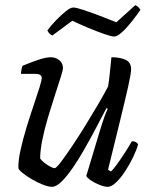

<svg xmlns="http://www.w3.org/2000/svg" viewBox="-20 -721 584 741"><path d="M181 0Q166 0 145 -8.5Q124 -17 102.5 -29.5Q81 -42 66.5 -54Q52 -66 51 -72Q50 -100 59 -141Q68 -182 81.5 -226.5Q95 -271 109 -312Q123 -353 132 -382Q141 -411 141 -420Q141 -436 116 -436H61Q61 -444 63 -453.5Q65 -463 67 -467Q95 -479 125.5 -489.5Q156 -500 176 -500Q195 -500 209 -488.5Q223 -477 223 -459Q223 -450 214 -422Q205 -394 192 -354Q179 -314 165.5 -269Q152 -224 143.5 -182Q135 -140 135 -109Q146 -95 164.5 -83.5Q183 -72 191 -72Q197 -72 214.5 -95Q232 -118 257 -155Q282 -192 308.5 -235Q335 -278 358.5 -318Q382 -358 397 -387Q401 -409 404 -441Q407 -473 410 -500Q444 -500 465 -490Q486 -480 486 -454Q486 -437 474 -384Q462 -331 442 -249.5Q422 -168 397 -66L408 -59Q418 -68 433 -89Q448 -110 463.5 -134Q479 -158 489 -176Q506 -176 513 -164Q507 -142 493.5 -114Q480 -86 463 -60Q446 -34 428 -17Q410 0 396 0Q383 0 364 -7.5Q345 -15 330.5 -25Q316 -35 313 -42L366 -218Q384 -278 396 -301L391 -304Q373 -270 351.5 -229Q330 -188 307 -147.5Q284 -107 261 -73.5Q238 -40 217.5 -20Q197 0 181 0ZM421 -580Q410 -580 381.5 -590Q353 -600 319.5 -614Q286 -628 259 -641L182 -584Q177 -586 171.5 -591Q166 -596 163 -604Q178 -624 197.5 -644Q217 -664 234.5 -678Q252 -692 263 -692Q274 -692 302.5 -682.5Q331 -673 365.5 -660Q400 -647 429 -635L502 -701Q510 -698 515 -692.5Q520 -687 522 -683Q506 -660 487 -636Q468 -612 450 -596Q432 -580 421 -580Z"/></svg>

Font: Texturina Light
Style: Italic
Weight: 300
Italic angle: -11°
Designer: Guillermo Torres Carreño
Foundry: Omnibus-Type
Version: Version 1.002; ttfautohint (v1.8.3)